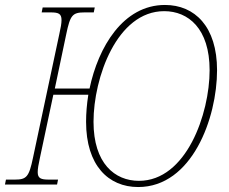

<svg xmlns="http://www.w3.org/2000/svg" viewBox="-35 -744 925 774"><path d="M-15 0H195L199 -20H162C130 -20 117 -25 117 -50C117 -63 120 -81 126 -108L180 -362H321C315 -324 312 -287 312 -253C312 -77 402 10 522 10C739 10 840 -268 840 -461C840 -637 750 -724 630 -724C461 -724 361 -554 326 -387H186L232 -606C248 -683 257 -694 306 -694H343L347 -714H137L133 -694H169C201 -694 213 -689 213 -663C213 -650 210 -632 204 -606L98 -108C82 -31 72 -20 25 -20H-11ZM525 -15C428 -15 342 -85 342 -253C342 -430 436 -699 627 -699C724 -699 810 -629 810 -461C810 -285 716 -15 525 -15Z"/></svg>

Font: Noto Serif SemiCondensed Thin
Style: Italic
Weight: 100
Width: 4
Italic angle: -12°
Designer: Monotype Design Team
Foundry: Monotype Imaging Inc.
Version: Version 2.013